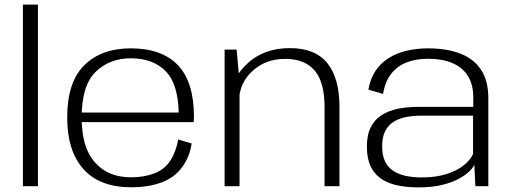

<svg xmlns="http://www.w3.org/2000/svg" viewBox="-20 -805 2204 830"><path d="M79 0H144V-785H79Z M546.5 4.5V-38.5Q447 -38.5 390.5 -103Q333 -166 333 -297Q333 -435 393 -494Q453 -553 546 -553Q642 -553 697.5 -496Q749.5 -442 752.5 -318.5H324.5V-277H817Q818.5 -288 818.5 -299.5Q818.5 -450.5 749 -523.5Q678.5 -596 546 -596Q418 -596 344.5 -523Q270.5 -450.5 270.5 -297.5Q270.5 -151.5 341.5 -73Q412 4.5 546.5 4.5ZM546.5 -38.5V4.5Q623 4.5 678.5 -16.5Q734 -37 767 -82Q800 -126.5 808.5 -185L750.5 -202Q742 -153.5 718.5 -114Q694 -74 648.5 -56Q603.5 -38.5 546.5 -38.5Z M951 0H1015.5V-451L1003 -590.5H951ZM1383 0H1447.5V-342.5Q1447.5 -467 1395 -532Q1342.5 -597 1233 -597Q1123.5 -597 1052.8 -533.5Q982 -470 982 -394.5L1013 -363Q1013 -444.5 1070.8 -497.5Q1128.5 -550.5 1212 -550.5Q1296.5 -550.5 1339.8 -500.8Q1383 -451 1383 -341.5Z M1790 5Q1845.5 5 1887.5 -4.8Q1929.5 -14.5 1959.2 -30Q1989 -45.5 2006.8 -62.2Q2024.5 -79 2030.5 -93L2035 0H2091V-380.5Q2091 -455.5 2059.8 -503Q2028.5 -550.5 1970.2 -573.2Q1912 -596 1830.5 -596Q1780.5 -596 1737 -585.5Q1693.5 -575 1659.5 -553.5Q1625.5 -532 1603 -498.2Q1580.5 -464.5 1572.5 -417.5L1636 -399Q1644.5 -451.5 1670.5 -485.2Q1696.5 -519 1737.2 -535Q1778 -551 1831 -551Q1890.5 -551 1934.2 -533Q1978 -515 2002 -477.8Q2026 -440.5 2026 -383V-343H1787.5Q1740 -343 1699.8 -334.8Q1659.5 -326.5 1629.5 -307.2Q1599.5 -288 1582.8 -255Q1566 -222 1566 -171Q1566 -119 1582.8 -84.8Q1599.5 -50.5 1630 -30.8Q1660.5 -11 1701.2 -3Q1742 5 1790 5ZM1802 -38Q1767.5 -38 1737 -44Q1706.5 -50 1682.5 -64.8Q1658.5 -79.5 1645.2 -105.8Q1632 -132 1632 -173Q1632 -213.5 1645.8 -239.5Q1659.5 -265.5 1683 -279.5Q1706.5 -293.5 1736.5 -299.2Q1766.5 -305 1799 -305H2025V-139.5Q2015 -115.5 1986.8 -92Q1958.5 -68.5 1912.2 -53.2Q1866 -38 1802 -38Z"/></svg>

Font: Anybody SemiExpanded Light
Style: Regular
Weight: 300
Width: 6
Version: Version 1.113;gftools[0.9.25]